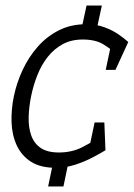

<svg xmlns="http://www.w3.org/2000/svg" viewBox="-20 -595 481 690"><path d="M270 -478 291 -575H346L325 -478ZM228 -21 208 75H153L173 -21ZM180 8Q125 8 91 -14Q57 -36 40 -73Q23 -110 21.5 -156Q20 -202 30 -250Q40 -298 61.5 -344Q83 -390 115.5 -427Q148 -464 191.5 -486Q235 -508 290 -508L278 -453Q236 -453 205 -436Q174 -419 151.5 -390.5Q129 -362 114.5 -325.5Q100 -289 92 -250Q84 -211 83 -174.5Q82 -138 92 -109Q102 -80 126 -63.5Q150 -47 192 -47ZM179 8 191 -47Q238 -47 274.5 -65.5Q311 -84 333 -99L359 -55Q341 -44 312.5 -29Q284 -14 250 -3Q216 8 179 8ZM397 -402Q381 -417 352.5 -435Q324 -453 277 -453L289 -508Q326 -508 355.5 -497Q385 -486 406.5 -471Q428 -456 441 -444ZM320 -155H355L359 -55H299ZM360 -344 381 -444H441L395 -344Z"/></svg>

Font: Epunda Slab Light
Style: Italic
Weight: 300
Italic angle: -12°
Designer: Simon Atzbach
Foundry: typofactur
Version: Version 1.102